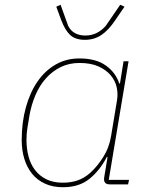

<svg xmlns="http://www.w3.org/2000/svg" viewBox="-20 -773 640 805"><path d="M244 12Q201 12 168.5 -3Q136 -18 114.5 -44.5Q93 -71 82 -107Q71 -143 71 -186Q71 -260 88.5 -323Q106 -386 137.5 -431.5Q169 -477 213.5 -502.5Q258 -528 313 -528Q382 -528 423.5 -498.5Q465 -469 480 -423H483L498 -516H519L436 -19H521L517 0H440Q412 0 417 -30L431 -115H428Q399 -59 355.5 -23.5Q312 12 244 12ZM244 -7Q277 -7 305 -16.5Q333 -26 358 -48Q387 -74 412.5 -114Q438 -154 446 -204L471 -355Q475 -381 469 -408Q463 -435 444 -457.5Q425 -480 393 -494.5Q361 -509 313 -509Q270 -509 235 -492Q200 -475 173 -445Q146 -415 128.5 -374Q111 -333 103 -286L95 -237Q91 -214 91 -186Q91 -150 99.5 -117.5Q108 -85 126.5 -60.5Q145 -36 174 -21.5Q203 -7 244 -7ZM336 -606Q296 -606 274.5 -626Q253 -646 237 -688L216 -745L234 -753L266 -664Q277 -643 295.5 -633.5Q314 -624 338 -624Q387 -624 423 -664L484 -753L502 -745L463 -688Q434 -645 404 -625.5Q374 -606 336 -606Z"/></svg>

Font: IBM Plex Mono Thin
Style: Italic
Weight: 100
Italic angle: -9°
Monospace: yes
Designer: Mike Abbink, Paul van der Laan, Pieter van Rosmalen
Foundry: Bold Monday
Version: Version 2.3